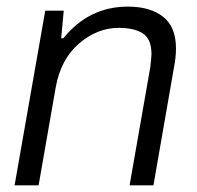

<svg xmlns="http://www.w3.org/2000/svg" viewBox="-20 -558 593 578"><path d="M23.9 0 116.2 -525.9H171.9L164.1 -442.9H170.9Q247.6 -538.1 365.2 -538.1Q432.1 -538.1 470.9 -507.6Q509.8 -477.1 509.8 -412.1Q509.8 -385.7 503.9 -356L441.9 0H370.1L432.1 -354Q436 -384.3 436 -395Q436 -439.9 410.6 -457Q385.3 -474.1 336.9 -474.1Q272.9 -474.1 218 -427Q163.1 -379.9 147.9 -295.9L96.2 0Z"/></svg>

Font: Archivo Light
Style: Italic
Weight: 300
Italic angle: -10°
Designer: Hector Gatti
Foundry: Omnibus-Type
Version: Version 2.001